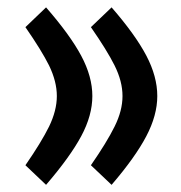

<svg xmlns="http://www.w3.org/2000/svg" viewBox="-20 -497 501 531"><path d="M288.6 14.2 231.4 -40Q275.4 -103.5 296.9 -147Q318.8 -190.9 318.8 -231.4Q318.8 -272 296.9 -315.9Q275.9 -357.9 231.4 -421.9L288.6 -476.6Q354 -401.4 384.5 -343.5Q415 -285.6 415 -231.4Q415 -178.2 384.5 -120.1Q354 -62 288.6 14.2ZM107.4 14.2 50.3 -40Q94.2 -103.5 115.7 -147Q137.2 -191.4 137.2 -231.4Q137.2 -271.5 115.7 -315.9Q94.7 -357.9 50.3 -421.9L107.4 -476.6Q173.8 -400.4 204.6 -342.8Q235.4 -285.2 235.4 -231.4Q235.4 -177.7 204.6 -120.4Q173.8 -63 107.4 14.2Z"/></svg>

Font: Vazirmatn UI FD NL Medium
Style: Regular
Weight: 500
Designer: Saber Rastikerdar
Foundry: Saber Rastikerdar
Version: Version 33.003